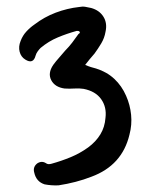

<svg xmlns="http://www.w3.org/2000/svg" viewBox="-20 -559 453 577"><path d="M236 -364Q245 -360 253 -357.5Q261 -355 269 -353Q301 -343 323.5 -322Q346 -301 359 -271Q371 -244 374 -214Q377 -184 369 -154Q347 -62 255 -28Q232 -19 207 -12.5Q182 -6 156 -2Q135 -1 114 -5Q89 -13 83 -40Q78 -57 92 -68Q106 -77 119 -68Q125 -64 135 -67Q164 -75 192 -86.5Q220 -98 245 -116Q268 -133 281.5 -155Q295 -177 297 -205Q301 -237 284 -261Q267 -285 231 -292Q218 -294 203.5 -293Q189 -292 174 -293Q145 -297 134 -318Q123 -339 140 -364Q148 -375 157.5 -385.5Q167 -396 176 -407Q187 -418 197 -431Q207 -444 216 -457Q222 -460 219 -464Q217 -466 214.5 -466Q212 -466 210 -466Q181 -458 153.5 -446.5Q126 -435 102 -415Q98 -411 93.5 -405Q89 -399 87 -392Q80 -365 56 -380Q43 -388 39 -403.5Q35 -419 42 -436Q48 -452 59 -464Q70 -476 83 -485Q113 -508 147.5 -521Q182 -534 218 -538Q228 -540 236.5 -538.5Q245 -537 254 -535Q279 -528 291 -508.5Q303 -489 297 -463Q294 -445 284.5 -429Q275 -413 264 -398Q249 -381 236 -364Z"/></svg>

Font: Delicious Handrawn
Style: Regular
Weight: 400
Designer: Agung Rohmat
Foundry: Agung Rohmat
Version: Version 1.002; ttfautohint (v1.8.4.7-5d5b);gftools[0.9.27]